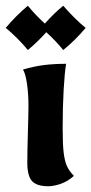

<svg xmlns="http://www.w3.org/2000/svg" viewBox="-32 -639 318 668"><path d="M63 -73Q63 -110 65 -178Q67 -242 67 -272Q67 -312 62 -347Q57 -382 48 -397Q85 -408 120 -412.5Q155 -417 198 -417Q193 -388 189.5 -327.5Q186 -267 186 -192Q186 -137 189.5 -108Q193 -79 200.5 -62Q208 -45 225 -27Q204 -8 179.5 0.5Q155 9 136 9Q96 9 79.5 -9Q63 -27 63 -73ZM266 -542Q229 -498 188 -465Q161 -498 129 -527Q101 -495 65 -465Q30 -507 -12 -542Q23 -584 65 -619Q92 -586 124 -557Q157 -594 188 -619Q229 -572 266 -542Z"/></svg>

Font: Mirza
Style: Bold
Weight: 700
Designer: Arabic design by Kourosh Beigpour, Latin design by Eduardo Tunni, engineering by Lasse Fister
Version: Version 1.0010g